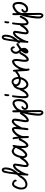

<svg xmlns="http://www.w3.org/2000/svg" viewBox="788 -1114 498 2113"><g transform="rotate(-90 1036.5 -58.0)"><path d="M8.8 -51.8Q6.8 -63.5 6.8 -74.2Q6.8 -89.8 10.7 -104.5Q17.6 -129.9 32.2 -152.3Q36.1 -157.2 40 -161.1Q43.9 -165 47.9 -168Q56.6 -172.9 65.4 -173.8Q67.4 -173.8 69.3 -173.8Q76.2 -173.8 84 -170.9Q89.8 -168.9 95.7 -165Q101.6 -161.1 106.4 -156.2Q111.3 -151.4 114.3 -145.5Q116.2 -139.6 115.2 -132.8Q114.3 -128.9 111.3 -126Q109.4 -123 104.5 -123Q99.6 -123 97.7 -126Q95.7 -128.9 94.7 -132.8Q93.8 -144.5 80.1 -150.4Q67.4 -155.3 57.6 -148.4Q55.7 -146.5 53.7 -144.5Q51.8 -142.6 50.8 -139.6Q40 -122.1 33.2 -102.5Q26.4 -83 28.3 -62.5Q30.3 -41 42 -32.2Q53.7 -23.4 73.2 -27.3Q96.7 -33.2 111.3 -47.9Q127 -62.5 137.7 -82Q139.6 -85 140.6 -86.9Q141.6 -88.9 142.6 -90.8Q145.5 -93.8 148.4 -95.7Q151.4 -96.7 155.3 -95.7Q159.2 -93.8 161.1 -90.8Q162.1 -87.9 162.1 -85Q162.1 -84 162.1 -84Q161.1 -82 161.1 -80.1Q161.1 -78.1 160.2 -76.2Q146.5 -50.8 127.9 -32.2Q108.4 -13.7 80.1 -6.8Q76.2 -5.9 72.3 -4.9Q67.4 -4.9 64.5 -4.9Q42 -4.9 27.3 -17.6Q12.7 -29.3 8.8 -51.8Z M209 -117.2Q216.8 -128.9 226.6 -139.6Q236.3 -150.4 249 -157.2Q252.9 -159.2 256.8 -161.1Q259.8 -162.1 263.7 -163.1Q277.3 -165 285.2 -158.2Q293 -151.4 292 -137.7Q291 -116.2 287.1 -95.7Q282.2 -75.2 279.3 -53.7Q278.3 -45.9 277.3 -38.1Q275.4 -30.3 276.4 -22.5Q277.3 -15.6 279.3 -14.6Q281.2 -13.7 288.1 -15.6Q296.9 -20.5 304.7 -27.3Q312.5 -34.2 319.3 -43Q325.2 -50.8 331.1 -58.6Q336.9 -67.4 341.8 -76.2Q344.7 -82 349.6 -84Q353.5 -85.9 357.4 -84Q361.3 -82 363.3 -77.1Q364.3 -75.2 364.3 -73.2Q364.3 -69.3 362.3 -66.4Q350.6 -45.9 335.9 -27.3Q321.3 -8.8 299.8 2.9Q289.1 8.8 280.3 8.8Q273.4 8.8 267.6 5.9Q253.9 -2 253.9 -24.4Q253.9 -41 256.8 -57.6Q260.7 -74.2 262.7 -91.8Q264.6 -101.6 266.6 -112.3Q267.6 -122.1 269.5 -132.8Q269.5 -134.8 270.5 -136.7Q270.5 -138.7 269.5 -139.6Q267.6 -140.6 265.6 -139.6Q263.7 -139.6 261.7 -138.7Q252.9 -133.8 246.1 -127Q239.3 -121.1 233.4 -113.3Q218.8 -91.8 205.1 -69.3Q192.4 -46.9 183.6 -21.5Q182.6 -17.6 181.6 -13.7Q180.7 -8.8 180.7 -4.9Q180.7 0 177.7 2.9Q175.8 5.9 170.9 5.9Q166 5.9 163.1 2.9Q161.1 0 160.2 -3.9Q160.2 -7.8 161.1 -11.7Q161.1 -14.6 161.1 -18.6Q162.1 -35.2 163.1 -50.8Q164.1 -67.4 165 -83Q165 -85.9 165 -86.9Q164.1 -88.9 161.1 -88.9Q154.3 -89.8 152.3 -95.7Q152.3 -97.7 152.3 -98.6Q152.3 -102.5 156.2 -105.5Q168 -113.3 170.9 -126Q173.8 -137.7 174.8 -150.4Q178.7 -177.7 181.6 -204.1Q185.5 -230.5 191.4 -256.8Q193.4 -265.6 197.3 -271.5Q201.2 -278.3 209 -283.2Q215.8 -287.1 222.7 -287.1Q226.6 -287.1 229.5 -286.1Q240.2 -283.2 245.1 -270.5Q250 -257.8 250 -244.1Q250 -230.5 247.1 -215.8Q243.2 -194.3 234.4 -174.8Q225.6 -154.3 211.9 -136.7Q207 -130.9 203.1 -124Q198.2 -117.2 191.4 -111.3Q190.4 -110.4 189.5 -108.4Q189.5 -107.4 189.5 -105.5Q188.5 -99.6 188.5 -94.7Q187.5 -88.9 187.5 -83Q193.4 -91.8 198.2 -100.6Q203.1 -108.4 209 -117.2ZM223.6 -210.9Q225.6 -222.7 227.5 -234.4Q229.5 -247.1 226.6 -258.8Q225.6 -260.7 225.6 -262.7Q224.6 -265.6 221.7 -265.6Q218.8 -265.6 217.8 -263.7Q216.8 -261.7 214.8 -258.8Q210.9 -249 209 -238.3Q206.1 -227.5 204.1 -215.8Q202.1 -200.2 199.2 -184.6Q196.3 -168 196.3 -151.4Q206.1 -165 213.9 -179.7Q220.7 -194.3 223.6 -210.9Z M424.8 -25.4Q418.9 -20.5 414.1 -16.6Q408.2 -12.7 401.4 -9.8Q387.7 -3.9 377 -7.8Q365.2 -11.7 358.4 -25.4Q354.5 -33.2 352.5 -42Q351.6 -47.9 351.6 -54.7Q351.6 -57.6 351.6 -60.5Q353.5 -82 359.4 -101.6Q366.2 -122.1 376 -140.6Q381.8 -151.4 390.6 -159.2Q398.4 -167 409.2 -171.9Q418 -176.8 426.8 -177.7Q426.8 -177.7 427.7 -177.7Q435.5 -177.7 444.3 -172.9Q452.1 -168.9 460 -164.1Q467.8 -159.2 475.6 -154.3Q475.6 -155.3 476.6 -157.2Q476.6 -158.2 477.5 -160.2Q478.5 -164.1 481.4 -166Q484.4 -168.9 489.3 -168Q494.1 -167 496.1 -164.1Q498 -160.2 497.1 -155.3Q496.1 -147.5 494.1 -138.7Q493.2 -130.9 491.2 -122.1Q488.3 -103.5 487.3 -84Q486.3 -64.5 486.3 -45.9Q486.3 -40 487.3 -34.2Q487.3 -28.3 490.2 -22.5Q491.2 -18.6 493.2 -17.6Q496.1 -16.6 499 -19.5Q505.9 -25.4 511.7 -31.2Q516.6 -38.1 521.5 -44.9Q528.3 -54.7 534.2 -65.4Q540 -76.2 544.9 -86.9Q545.9 -89.8 546.9 -91.8Q548.8 -93.8 549.8 -95.7Q552.7 -99.6 556.6 -100.6Q560.5 -100.6 564.5 -98.6Q568.4 -96.7 569.3 -92.8Q569.3 -91.8 570.3 -89.8Q570.3 -87.9 569.3 -85.9Q568.4 -82 566.4 -79.1Q564.5 -75.2 563.5 -72.3Q554.7 -55.7 544.9 -39.1Q535.2 -22.5 521.5 -9.8Q517.6 -5.9 514.6 -2.9Q510.7 0 505.9 2.9Q499 5.9 493.2 5.9Q489.3 5.9 486.3 4.9Q477.5 2 471.7 -7.8Q467.8 -15.6 465.8 -23.4Q463.9 -31.2 463.9 -40Q463.9 -44.9 463.9 -48.8Q463.9 -53.7 463.9 -57.6Q463.9 -61.5 463.9 -66.4Q463.9 -71.3 463.9 -77.1Q456.1 -61.5 446.3 -48.8Q435.5 -36.1 424.8 -25.4ZM378.9 -36.1Q380.9 -31.2 383.8 -29.3Q387.7 -28.3 392.6 -30.3Q396.5 -32.2 399.4 -34.2Q403.3 -37.1 406.2 -40Q427.7 -57.6 440.4 -81.1Q453.1 -103.5 463.9 -127.9Q464.8 -130.9 463.9 -133.8Q462.9 -135.7 461.9 -137.7Q446.3 -155.3 428.7 -154.3Q411.1 -153.3 398.4 -133.8Q386.7 -116.2 381.8 -97.7Q377 -78.1 374 -60.5Q374 -51.8 375 -46.9Q376 -41 378.9 -36.1Z M630.9 -158.2Q636.7 -163.1 643.6 -167Q650.4 -170.9 658.2 -172.9Q671.9 -177.7 682.6 -171.9Q692.4 -165 694.3 -150.4Q695.3 -143.6 695.3 -136.7Q695.3 -129.9 695.3 -121.1Q699.2 -127 702.1 -131.8Q705.1 -135.7 708 -139.6Q713.9 -148.4 721.7 -156.2Q728.5 -164.1 737.3 -169.9Q748 -176.8 757.8 -176.8Q764.6 -176.8 770.5 -173.8Q785.2 -166 787.1 -144.5Q787.1 -132.8 785.2 -120.1Q783.2 -108.4 781.2 -96.7Q778.3 -81.1 776.4 -66.4Q773.4 -51.8 771.5 -37.1Q771.5 -34.2 770.5 -32.2Q770.5 -30.3 770.5 -27.3Q770.5 -24.4 770.5 -19.5Q769.5 -15.6 772.5 -13.7Q775.4 -12.7 779.3 -14.6Q783.2 -17.6 786.1 -20.5Q801.8 -32.2 813.5 -47.9Q826.2 -63.5 835.9 -80.1Q839.8 -85 843.8 -86.9Q847.7 -88.9 851.6 -86.9Q856.4 -85 857.4 -80.1Q858.4 -78.1 858.4 -76.2Q858.4 -73.2 856.4 -70.3Q843.8 -48.8 828.1 -29.3Q812.5 -8.8 790 3.9Q770.5 14.6 759.8 8.8Q749 2.9 748 -19.5Q747.1 -33.2 750 -46.9Q752.9 -60.5 754.9 -74.2Q756.8 -89.8 759.8 -105.5Q761.7 -121.1 763.7 -136.7Q764.6 -140.6 764.6 -145.5Q764.6 -150.4 759.8 -153.3Q754.9 -155.3 751 -152.3Q747.1 -149.4 744.1 -147.5Q732.4 -138.7 724.6 -127Q716.8 -115.2 710 -103.5Q705.1 -95.7 701.2 -87.9Q696.3 -80.1 692.4 -72.3Q690.4 -69.3 689.5 -65.4Q688.5 -61.5 688.5 -56.6Q687.5 -44.9 686.5 -33.2Q685.5 -21.5 682.6 -9.8Q682.6 -6.8 681.6 -4.9Q681.6 -2 680.7 0Q678.7 2.9 675.8 4.9Q672.9 6.8 668 5.9Q665 4.9 662.1 2.9Q660.2 0 660.2 -3.9Q659.2 -6.8 660.2 -9.8Q660.2 -13.7 661.1 -16.6Q665 -45.9 668 -76.2Q670.9 -106.4 672.9 -136.7Q673.8 -149.4 669.9 -151.4Q666 -153.3 655.3 -146.5Q637.7 -135.7 626 -121.1Q614.3 -105.5 605.5 -86.9Q595.7 -67.4 594.7 -46.9Q594.7 -27.3 595.7 -6.8Q596.7 2.9 593.8 6.8Q591.8 10.7 585.9 11.7Q585.9 11.7 585 11.7Q580.1 11.7 577.1 7.8Q574.2 3.9 573.2 -4.9Q572.3 -28.3 571.3 -52.7Q570.3 -77.1 568.4 -100.6Q567.4 -111.3 565.4 -122.1Q564.5 -132.8 563.5 -143.6Q563.5 -146.5 562.5 -148.4Q562.5 -151.4 561.5 -153.3Q559.6 -156.2 559.6 -159.2Q559.6 -160.2 559.6 -160.2Q560.5 -164.1 564.5 -166Q569.3 -168.9 573.2 -167Q577.1 -166 579.1 -162.1Q582 -158.2 583 -153.3Q584 -149.4 584 -144.5Q585.9 -134.8 586.9 -125Q587.9 -116.2 588.9 -106.4Q596.7 -122.1 607.4 -134.8Q618.2 -147.5 630.9 -158.2Z M886.7 -130.9Q897.5 -142.6 910.2 -150.4Q922.9 -159.2 937.5 -165Q958 -172.9 975.6 -164.1Q993.2 -155.3 998 -133.8Q1002 -116.2 1002 -98.6Q1002 -87.9 1001 -77.1Q996.1 -49.8 977.5 -25.4Q964.8 -10.7 949.2 -2Q932.6 5.9 911.1 2Q899.4 0 890.6 -9.8Q882.8 -19.5 882.8 -32.2Q882.8 -44.9 891.6 -56.6Q900.4 -68.4 911.1 -70.3Q915 -71.3 918.9 -70.3Q921.9 -68.4 923.8 -64.5Q924.8 -59.6 923.8 -56.6Q921.9 -53.7 918 -51.8Q913.1 -49.8 909.2 -45.9Q906.2 -43 904.3 -37.1Q902.3 -31.2 905.3 -25.4Q908.2 -20.5 915 -19.5Q920.9 -18.6 926.8 -18.6Q932.6 -19.5 938.5 -22.5Q956.1 -32.2 965.8 -47.9Q974.6 -62.5 977.5 -82Q978.5 -94.7 979.5 -107.4Q979.5 -120.1 974.6 -131.8Q970.7 -141.6 964.8 -144.5Q958 -148.4 949.2 -145.5Q923.8 -135.7 906.2 -118.2Q888.7 -100.6 880.9 -74.2Q879.9 -71.3 879.9 -68.4Q879.9 -64.5 879.9 -61.5Q879.9 -14.6 879.9 31.2Q880.9 78.1 880.9 125Q880.9 132.8 879.9 140.6Q877.9 147.5 875 155.3Q870.1 168 858.4 170.9Q855.5 170.9 852.5 170.9Q843.8 170.9 835.9 164.1Q828.1 157.2 824.2 148.4Q820.3 138.7 820.3 128.9Q819.3 120.1 819.3 111.3Q819.3 96.7 821.3 82Q824.2 58.6 827.1 35.2Q832 6.8 837.9 -20.5Q843.8 -47.9 855.5 -74.2Q856.4 -76.2 856.4 -79.1Q857.4 -82 857.4 -85Q856.4 -101.6 856.4 -118.2Q856.4 -134.8 856.4 -151.4Q856.4 -153.3 856.4 -156.2Q856.4 -158.2 856.4 -160.2Q857.4 -165 860.4 -168Q862.3 -170.9 868.2 -170.9Q873 -170.9 875 -168Q877.9 -165 878.9 -160.2Q878.9 -154.3 878.9 -149.4Q878.9 -144.5 878.9 -138.7Q878.9 -135.7 878.9 -131.8Q878.9 -128.9 878.9 -125Q879.9 -125 880.9 -125Q880.9 -124 881.8 -124Q882.8 -126 884.8 -127Q885.7 -128.9 886.7 -130.9ZM856.4 0Q852.5 21.5 848.6 43.9Q845.7 66.4 843.8 88.9Q841.8 100.6 841.8 112.3Q840.8 124 843.8 136.7Q843.8 140.6 846.7 145.5Q848.6 149.4 853.5 148.4Q857.4 148.4 858.4 143.6Q859.4 138.7 859.4 134.8Q859.4 119.1 859.4 104.5Q858.4 88.9 858.4 74.2Q858.4 55.7 858.4 37.1Q858.4 18.6 858.4 0Q858.4 0 857.4 0Q857.4 0 856.4 0Z M1022.5 -160.2Q1023.4 -162.1 1023.4 -164.1Q1024.4 -166 1025.4 -168Q1027.3 -171.9 1030.3 -173.8Q1033.2 -174.8 1037.1 -173.8Q1041 -172.9 1043 -169.9Q1043.9 -167 1043.9 -163.1Q1043 -154.3 1041 -145.5Q1040 -136.7 1039.1 -127Q1037.1 -103.5 1035.2 -79.1Q1033.2 -54.7 1035.2 -30.3Q1035.2 -26.4 1036.1 -21.5Q1036.1 -17.6 1040 -15.6Q1044.9 -13.7 1048.8 -16.6Q1051.8 -18.6 1055.7 -21.5Q1062.5 -26.4 1067.4 -32.2Q1073.2 -38.1 1077.1 -44.9Q1083 -54.7 1087.9 -64.5Q1093.8 -74.2 1098.6 -84Q1101.6 -87.9 1104.5 -88.9Q1107.4 -90.8 1111.3 -89.8Q1115.2 -87.9 1117.2 -85Q1118.2 -83 1118.2 -80.1Q1118.2 -79.1 1118.2 -78.1Q1117.2 -75.2 1116.2 -72.3Q1115.2 -69.3 1114.3 -66.4Q1106.4 -48.8 1096.7 -33.2Q1086.9 -16.6 1071.3 -4.9Q1067.4 -2 1063.5 0Q1059.6 2.9 1054.7 4.9Q1047.9 7.8 1042 7.8Q1035.2 7.8 1028.3 4.9Q1016.6 -2 1013.7 -17.6Q1012.7 -25.4 1011.7 -33.2Q1011.7 -41 1011.7 -48.8Q1012.7 -77.1 1015.6 -104.5Q1018.6 -132.8 1022.5 -160.2ZM1037.1 -248Q1038.1 -253.9 1043 -256.8Q1045.9 -258.8 1048.8 -258.8Q1050.8 -258.8 1051.8 -257.8Q1056.6 -256.8 1057.6 -252.9Q1058.6 -249 1057.6 -243.2Q1055.7 -237.3 1055.7 -231.4Q1054.7 -225.6 1054.7 -219.7Q1054.7 -211.9 1052.7 -208Q1049.8 -204.1 1044.9 -205.1Q1039.1 -205.1 1037.1 -209Q1034.2 -212.9 1034.2 -219.7Q1034.2 -220.7 1034.2 -220.7Q1034.2 -221.7 1034.2 -222.7Q1034.2 -222.7 1034.2 -222.7Q1034.2 -222.7 1034.2 -222.7Q1035.2 -228.5 1035.2 -235.4Q1036.1 -241.2 1037.1 -248Z M1128.9 -145.5Q1133.8 -150.4 1138.7 -155.3Q1144.5 -159.2 1152.3 -161.1Q1154.3 -161.1 1155.3 -163.1Q1157.2 -164.1 1159.2 -165Q1173.8 -178.7 1191.4 -178.7Q1194.3 -178.7 1196.3 -178.7Q1216.8 -176.8 1230.5 -157.2Q1237.3 -147.5 1241.2 -135.7Q1245.1 -124 1246.1 -112.3Q1246.1 -107.4 1248 -107.4Q1249 -106.4 1252.9 -108.4Q1263.7 -112.3 1272.5 -118.2Q1281.2 -125 1290 -131.8Q1292 -133.8 1293.9 -134.8Q1296.9 -136.7 1298.8 -137.7Q1302.7 -139.6 1305.7 -138.7Q1309.6 -137.7 1311.5 -134.8Q1313.5 -132.8 1314.5 -128.9Q1314.5 -126 1312.5 -123Q1311.5 -122.1 1310.5 -120.1Q1309.6 -119.1 1308.6 -118.2Q1295.9 -107.4 1282.2 -98.6Q1268.6 -88.9 1252 -85Q1247.1 -84 1245.1 -82Q1243.2 -80.1 1242.2 -75.2Q1238.3 -56.6 1228.5 -41Q1219.7 -24.4 1205.1 -11.7Q1194.3 -2 1181.6 2.9Q1173.8 5.9 1165 5.9Q1160.2 5.9 1154.3 4.9Q1147.5 3.9 1141.6 1Q1134.8 -2.9 1129.9 -7.8Q1116.2 -20.5 1109.4 -36.1Q1102.5 -51.8 1102.5 -72.3Q1103.5 -90.8 1109.4 -109.4Q1115.2 -128.9 1128.9 -145.5ZM1140.6 -127Q1135.7 -120.1 1132.8 -112.3Q1129.9 -104.5 1127.9 -95.7Q1123 -77.1 1125 -60.5Q1127 -43 1141.6 -28.3Q1149.4 -18.6 1159.2 -16.6Q1168 -14.6 1178.7 -21.5Q1195.3 -30.3 1205.1 -44.9Q1214.8 -59.6 1219.7 -77.1Q1190.4 -76.2 1169.9 -86.9Q1149.4 -97.7 1140.6 -127ZM1209 -150.4Q1202.1 -158.2 1191.4 -158.2Q1181.6 -158.2 1173.8 -151.4Q1166 -143.6 1164.1 -133.8Q1163.1 -124 1169.9 -116.2Q1178.7 -105.5 1190.4 -101.6Q1202.1 -97.7 1214.8 -98.6Q1220.7 -98.6 1223.6 -100.6Q1226.6 -102.5 1224.6 -107.4Q1224.6 -119.1 1219.7 -131.8Q1214.8 -144.5 1209 -150.4Z M1356.4 -135.7Q1364.3 -145.5 1374 -153.3Q1382.8 -162.1 1394.5 -168Q1396.5 -168.9 1399.4 -169.9Q1402.3 -171.9 1405.3 -171.9Q1410.2 -173.8 1415 -173.8Q1422.9 -173.8 1428.7 -169.9Q1438.5 -164.1 1441.4 -150.4Q1445.3 -131.8 1443.4 -114.3Q1442.4 -95.7 1439.5 -78.1Q1436.5 -64.5 1435.5 -51.8Q1433.6 -38.1 1435.5 -24.4Q1436.5 -14.6 1439.5 -13.7Q1442.4 -11.7 1450.2 -18.6Q1460 -26.4 1466.8 -35.2Q1474.6 -44.9 1480.5 -55.7Q1485.4 -63.5 1489.3 -71.3Q1494.1 -79.1 1499 -86.9Q1502 -91.8 1505.9 -92.8Q1509.8 -93.8 1514.6 -91.8Q1518.6 -89.8 1519.5 -85Q1520.5 -84 1520.5 -82Q1519.5 -80.1 1518.6 -77.1Q1506.8 -57.6 1496.1 -38.1Q1485.4 -18.6 1466.8 -2.9Q1462.9 1 1457 3.9Q1452.1 6.8 1446.3 8.8Q1436.5 11.7 1428.7 8.8Q1421.9 4.9 1417 -3.9Q1414.1 -10.7 1413.1 -18.6Q1412.1 -26.4 1412.1 -33.2Q1412.1 -49.8 1414.1 -65.4Q1417 -81.1 1418.9 -96.7Q1420.9 -107.4 1421.9 -118.2Q1421.9 -128.9 1419.9 -140.6Q1418.9 -148.4 1416 -150.4Q1413.1 -151.4 1405.3 -148.4Q1397.5 -144.5 1390.6 -138.7Q1383.8 -133.8 1377.9 -127Q1359.4 -103.5 1348.6 -76.2Q1338.9 -48.8 1335 -19.5Q1335 -14.6 1335.9 -10.7Q1336.9 -5.9 1336.9 -1Q1336.9 1 1337.9 2.9Q1337.9 4.9 1337.9 6.8Q1337.9 11.7 1335.9 14.6Q1334 17.6 1329.1 17.6Q1328.1 18.6 1327.1 18.6Q1324.2 18.6 1321.3 16.6Q1318.4 14.6 1316.4 10.7Q1314.5 2.9 1313.5 -3.9Q1312.5 -11.7 1311.5 -18.6Q1309.6 -51.8 1307.6 -85Q1305.7 -117.2 1303.7 -150.4Q1303.7 -151.4 1303.7 -151.4Q1303.7 -155.3 1305.7 -159.2Q1306.6 -163.1 1312.5 -164.1Q1317.4 -165 1320.3 -162.1Q1323.2 -159.2 1324.2 -152.3Q1325.2 -140.6 1326.2 -128.9Q1327.1 -117.2 1328.1 -104.5Q1329.1 -101.6 1329.1 -97.7Q1329.1 -94.7 1329.1 -91.8Q1335.9 -102.5 1342.8 -114.3Q1349.6 -125 1356.4 -135.7Z M1526.4 -67.4Q1529.3 -70.3 1529.3 -73.2Q1528.3 -76.2 1525.4 -79.1Q1519.5 -85 1513.7 -92.8Q1508.8 -99.6 1504.9 -108.4Q1500 -120.1 1500 -131.8Q1500 -143.6 1504.9 -155.3Q1514.6 -178.7 1538.1 -187.5Q1543.9 -190.4 1549.8 -190.4Q1559.6 -190.4 1568.4 -183.6Q1583 -172.9 1581.1 -155.3Q1581.1 -150.4 1579.1 -147.5Q1577.1 -144.5 1572.3 -144.5Q1567.4 -143.6 1564.5 -146.5Q1562.5 -149.4 1561.5 -153.3Q1561.5 -155.3 1561.5 -156.2Q1560.5 -157.2 1560.5 -158.2Q1558.6 -166 1554.7 -168Q1549.8 -170.9 1543 -167Q1526.4 -157.2 1523.4 -138.7Q1520.5 -121.1 1533.2 -104.5Q1542 -92.8 1545.9 -91.8Q1548.8 -91.8 1561.5 -99.6Q1569.3 -105.5 1577.1 -110.4Q1585 -115.2 1592.8 -120.1Q1594.7 -122.1 1596.7 -123Q1597.7 -124 1599.6 -124Q1605.5 -127 1609.4 -125Q1614.3 -124 1616.2 -120.1Q1617.2 -117.2 1617.2 -115.2Q1617.2 -113.3 1616.2 -111.3Q1615.2 -107.4 1610.4 -104.5Q1599.6 -98.6 1589.8 -91.8Q1580.1 -85 1570.3 -78.1Q1564.5 -75.2 1562.5 -71.3Q1560.5 -67.4 1563.5 -60.5Q1569.3 -43 1563.5 -26.4Q1557.6 -9.8 1542 1Q1536.1 4.9 1529.3 5.9Q1527.3 6.8 1525.4 6.8Q1520.5 5.9 1515.6 3.9Q1508.8 1 1505.9 -4.9Q1503.9 -11.7 1503.9 -21.5Q1504.9 -33.2 1511.7 -44.9Q1517.6 -56.6 1526.4 -67.4ZM1526.4 -17.6Q1527.3 -27.3 1532.2 -35.2Q1536.1 -43 1541 -50.8Q1545.9 -42 1541 -31.2Q1536.1 -19.5 1526.4 -17.6Z M1669.9 -117.2Q1677.7 -128.9 1687.5 -139.6Q1697.3 -150.4 1710 -157.2Q1713.9 -159.2 1717.8 -161.1Q1720.7 -162.1 1724.6 -163.1Q1738.3 -165 1746.1 -158.2Q1753.9 -151.4 1752.9 -137.7Q1752 -116.2 1748 -95.7Q1743.2 -75.2 1740.2 -53.7Q1739.3 -45.9 1738.3 -38.1Q1736.3 -30.3 1737.3 -22.5Q1738.3 -15.6 1740.2 -14.6Q1742.2 -13.7 1749 -15.6Q1757.8 -20.5 1765.6 -27.3Q1773.4 -34.2 1780.3 -43Q1786.1 -50.8 1792 -58.6Q1797.9 -67.4 1802.7 -76.2Q1805.7 -82 1810.5 -84Q1814.5 -85.9 1818.4 -84Q1822.3 -82 1824.2 -77.1Q1825.2 -75.2 1825.2 -73.2Q1825.2 -69.3 1823.2 -66.4Q1811.5 -45.9 1796.9 -27.3Q1782.2 -8.8 1760.7 2.9Q1750 8.8 1741.2 8.8Q1734.4 8.8 1728.5 5.9Q1714.8 -2 1714.8 -24.4Q1714.8 -41 1717.8 -57.6Q1721.7 -74.2 1723.6 -91.8Q1725.6 -101.6 1727.5 -112.3Q1728.5 -122.1 1730.5 -132.8Q1730.5 -134.8 1731.4 -136.7Q1731.4 -138.7 1730.5 -139.6Q1728.5 -140.6 1726.6 -139.6Q1724.6 -139.6 1722.7 -138.7Q1713.9 -133.8 1707 -127Q1700.2 -121.1 1694.3 -113.3Q1679.7 -91.8 1666 -69.3Q1653.3 -46.9 1644.5 -21.5Q1643.6 -17.6 1642.6 -13.7Q1641.6 -8.8 1641.6 -4.9Q1641.6 0 1638.7 2.9Q1636.7 5.9 1631.8 5.9Q1627 5.9 1624 2.9Q1622.1 0 1621.1 -3.9Q1621.1 -7.8 1622.1 -11.7Q1622.1 -14.6 1622.1 -18.6Q1623 -35.2 1624 -50.8Q1625 -67.4 1626 -83Q1626 -85.9 1626 -86.9Q1625 -88.9 1622.1 -88.9Q1615.2 -89.8 1613.3 -95.7Q1613.3 -97.7 1613.3 -98.6Q1613.3 -102.5 1617.2 -105.5Q1628.9 -113.3 1631.8 -126Q1634.8 -137.7 1635.7 -150.4Q1639.6 -177.7 1642.6 -204.1Q1646.5 -230.5 1652.3 -256.8Q1654.3 -265.6 1658.2 -271.5Q1662.1 -278.3 1669.9 -283.2Q1676.8 -287.1 1683.6 -287.1Q1687.5 -287.1 1690.4 -286.1Q1701.2 -283.2 1706.1 -270.5Q1710.9 -257.8 1710.9 -244.1Q1710.9 -230.5 1708 -215.8Q1704.1 -194.3 1695.3 -174.8Q1686.5 -154.3 1672.9 -136.7Q1668 -130.9 1664.1 -124Q1659.2 -117.2 1652.3 -111.3Q1651.4 -110.4 1650.4 -108.4Q1650.4 -107.4 1650.4 -105.5Q1649.4 -99.6 1649.4 -94.7Q1648.4 -88.9 1648.4 -83Q1654.3 -91.8 1659.2 -100.6Q1664.1 -108.4 1669.9 -117.2ZM1684.6 -210.9Q1686.5 -222.7 1688.5 -234.4Q1690.4 -247.1 1687.5 -258.8Q1686.5 -260.7 1686.5 -262.7Q1685.5 -265.6 1682.6 -265.6Q1679.7 -265.6 1678.7 -263.7Q1677.7 -261.7 1675.8 -258.8Q1671.9 -249 1669.9 -238.3Q1667 -227.5 1665 -215.8Q1663.1 -200.2 1660.2 -184.6Q1657.2 -168 1657.2 -151.4Q1667 -165 1674.8 -179.7Q1681.6 -194.3 1684.6 -210.9Z M1824.2 -160.2Q1825.2 -162.1 1825.2 -164.1Q1826.2 -166 1827.1 -168Q1829.1 -171.9 1832 -173.8Q1835 -174.8 1838.9 -173.8Q1842.8 -172.9 1844.7 -169.9Q1845.7 -167 1845.7 -163.1Q1844.7 -154.3 1842.8 -145.5Q1841.8 -136.7 1840.8 -127Q1838.9 -103.5 1836.9 -79.1Q1835 -54.7 1836.9 -30.3Q1836.9 -26.4 1837.9 -21.5Q1837.9 -17.6 1841.8 -15.6Q1846.7 -13.7 1850.6 -16.6Q1853.5 -18.6 1857.4 -21.5Q1864.3 -26.4 1869.1 -32.2Q1875 -38.1 1878.9 -44.9Q1884.8 -54.7 1889.6 -64.5Q1895.5 -74.2 1900.4 -84Q1903.3 -87.9 1906.2 -88.9Q1909.2 -90.8 1913.1 -89.8Q1917 -87.9 1918.9 -85Q1919.9 -83 1919.9 -80.1Q1919.9 -79.1 1919.9 -78.1Q1918.9 -75.2 1918 -72.3Q1917 -69.3 1916 -66.4Q1908.2 -48.8 1898.4 -33.2Q1888.7 -16.6 1873 -4.9Q1869.1 -2 1865.2 0Q1861.3 2.9 1856.4 4.9Q1849.6 7.8 1843.8 7.8Q1836.9 7.8 1830.1 4.9Q1818.4 -2 1815.4 -17.6Q1814.5 -25.4 1813.5 -33.2Q1813.5 -41 1813.5 -48.8Q1814.5 -77.1 1817.4 -104.5Q1820.3 -132.8 1824.2 -160.2ZM1838.9 -248Q1839.8 -253.9 1844.7 -256.8Q1847.7 -258.8 1850.6 -258.8Q1852.5 -258.8 1853.5 -257.8Q1858.4 -256.8 1859.4 -252.9Q1860.4 -249 1859.4 -243.2Q1857.4 -237.3 1857.4 -231.4Q1856.4 -225.6 1856.4 -219.7Q1856.4 -211.9 1854.5 -208Q1851.6 -204.1 1846.7 -205.1Q1840.8 -205.1 1838.9 -209Q1835.9 -212.9 1835.9 -219.7Q1835.9 -220.7 1835.9 -220.7Q1835.9 -221.7 1835.9 -222.7Q1835.9 -222.7 1835.9 -222.7Q1835.9 -222.7 1835.9 -222.7Q1836.9 -228.5 1836.9 -235.4Q1837.9 -241.2 1838.9 -248Z M1956.1 -130.9Q1966.8 -142.6 1979.5 -150.4Q1992.2 -159.2 2006.8 -165Q2027.3 -172.9 2044.9 -164.1Q2062.5 -155.3 2067.4 -133.8Q2071.3 -116.2 2071.3 -98.6Q2071.3 -87.9 2070.3 -77.1Q2065.4 -49.8 2046.9 -25.4Q2034.2 -10.7 2018.6 -2Q2002 5.9 1980.5 2Q1968.8 0 1960 -9.8Q1952.1 -19.5 1952.1 -32.2Q1952.1 -44.9 1960.9 -56.6Q1969.7 -68.4 1980.5 -70.3Q1984.4 -71.3 1988.3 -70.3Q1991.2 -68.4 1993.2 -64.5Q1994.1 -59.6 1993.2 -56.6Q1991.2 -53.7 1987.3 -51.8Q1982.4 -49.8 1978.5 -45.9Q1975.6 -43 1973.6 -37.1Q1971.7 -31.2 1974.6 -25.4Q1977.5 -20.5 1984.4 -19.5Q1990.2 -18.6 1996.1 -18.6Q2002 -19.5 2007.8 -22.5Q2025.4 -32.2 2035.2 -47.9Q2043.9 -62.5 2046.9 -82Q2047.9 -94.7 2048.8 -107.4Q2048.8 -120.1 2043.9 -131.8Q2040 -141.6 2034.2 -144.5Q2027.3 -148.4 2018.6 -145.5Q1993.2 -135.7 1975.6 -118.2Q1958 -100.6 1950.2 -74.2Q1949.2 -71.3 1949.2 -68.4Q1949.2 -64.5 1949.2 -61.5Q1949.2 -14.6 1949.2 31.2Q1950.2 78.1 1950.2 125Q1950.2 132.8 1949.2 140.6Q1947.3 147.5 1944.3 155.3Q1939.5 168 1927.7 170.9Q1924.8 170.9 1921.9 170.9Q1913.1 170.9 1905.3 164.1Q1897.5 157.2 1893.6 148.4Q1889.6 138.7 1889.6 128.9Q1888.7 120.1 1888.7 111.3Q1888.7 96.7 1890.6 82Q1893.6 58.6 1896.5 35.2Q1901.4 6.8 1907.2 -20.5Q1913.1 -47.9 1924.8 -74.2Q1925.8 -76.2 1925.8 -79.1Q1926.8 -82 1926.8 -85Q1925.8 -101.6 1925.8 -118.2Q1925.8 -134.8 1925.8 -151.4Q1925.8 -153.3 1925.8 -156.2Q1925.8 -158.2 1925.8 -160.2Q1926.8 -165 1929.7 -168Q1931.6 -170.9 1937.5 -170.9Q1942.4 -170.9 1944.3 -168Q1947.3 -165 1948.2 -160.2Q1948.2 -154.3 1948.2 -149.4Q1948.2 -144.5 1948.2 -138.7Q1948.2 -135.7 1948.2 -131.8Q1948.2 -128.9 1948.2 -125Q1949.2 -125 1950.2 -125Q1950.2 -124 1951.2 -124Q1952.1 -126 1954.1 -127Q1955.1 -128.9 1956.1 -130.9ZM1925.8 0Q1921.9 21.5 1918 43.9Q1915 66.4 1913.1 88.9Q1911.1 100.6 1911.1 112.3Q1910.2 124 1913.1 136.7Q1913.1 140.6 1916 145.5Q1918 149.4 1922.9 148.4Q1926.8 148.4 1927.7 143.6Q1928.7 138.7 1928.7 134.8Q1928.7 119.1 1928.7 104.5Q1927.7 88.9 1927.7 74.2Q1927.7 55.7 1927.7 37.1Q1927.7 18.6 1927.7 0Q1927.7 0 1926.8 0Q1926.8 0 1925.8 0Z"/></g></svg>

Font: Chain Script-Pehr4
Style: Regular
Weight: 400
Designer: Pehr
Version: Version 1.0